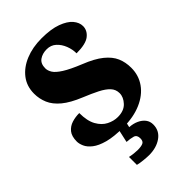

<svg xmlns="http://www.w3.org/2000/svg" viewBox="-281 -825 1166 1166"><g transform="rotate(-45 302.5 -242.0)"><path d="M284 10Q203 10 152 -4Q101 -18 73 -40Q45 -62 34.5 -86Q24 -110 24 -129Q24 -174 43.5 -198Q63 -222 93 -231.5Q123 -241 157 -241Q157 -173 179.5 -133Q202 -93 236.5 -75.5Q271 -58 306 -58Q359 -58 387.5 -88.5Q416 -119 416 -153Q416 -185 394.5 -208Q373 -231 333.5 -251Q294 -271 240 -293Q164 -324 122 -359Q80 -394 63 -434Q46 -474 46 -518Q46 -582 81.5 -628Q117 -674 178 -699Q239 -724 315 -724Q396 -724 447.5 -705Q499 -686 523 -657.5Q547 -629 547 -598Q547 -561 514.5 -535Q482 -509 402 -509Q402 -543 389 -576.5Q376 -610 351.5 -632.5Q327 -655 291 -655Q254 -655 228.5 -637Q203 -619 203 -579Q203 -559 216 -538Q229 -517 267.5 -492.5Q306 -468 380 -438Q456 -408 498.5 -373.5Q541 -339 558 -299.5Q575 -260 575 -212Q575 -147 539.5 -97Q504 -47 438.5 -18.5Q373 10 284 10ZM276 240Q260 240 230 237Q200 234 182 229V161Q200 165 218.5 167Q237 169 250 169Q279 169 295 162Q311 155 311 130Q311 101 289.5 94.5Q268 88 236 86L257 -9H321L311 34Q344 36 370 48Q396 60 411 79.5Q426 99 426 126Q426 179 383 209.5Q340 240 276 240Z"/></g></svg>

Font: Noto Serif Gujarati Black
Style: Regular
Weight: 900
Version: Version 2.102